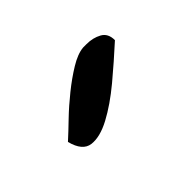

<svg xmlns="http://www.w3.org/2000/svg" viewBox="-58 -800 271 271"><g transform="rotate(45 77.5 -665.0)"><path d="M95.7 -590.8Q85.9 -601.6 73.2 -614.7Q60.5 -627.9 48.3 -643.1Q36.1 -658.2 26.9 -673.3Q17.6 -688.5 16.6 -700.2V-707Q16.6 -719.7 22 -729.5Q27.3 -739.3 41 -739.3Q61.5 -716.8 81.1 -693.4Q100.6 -669.9 111.8 -648.9Q123 -627.9 121.1 -612.3Q119.1 -596.7 95.7 -590.8Z"/></g></svg>

Font: Shadows Into Light
Style: Regular
Weight: 400
Designer: Kimberly Geswein
Foundry: Kimberly Geswein
Version: Version 001.000